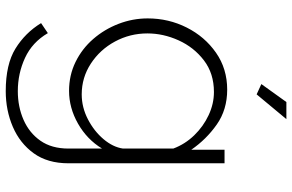

<svg xmlns="http://www.w3.org/2000/svg" viewBox="-190 -580 993 652"><g transform="rotate(90 306.0 -253.5)"><path d="M288 8Q235 8 190 -14Q145 -36 112 -74Q79 -112 60.5 -160Q42 -208 42 -259Q42 -330 73 -391.5Q104 -453 158.5 -491Q213 -529 284 -529Q352 -529 402.5 -493.5Q453 -458 488 -407V-520H534V10Q534 81 500 128Q466 175 410 199Q354 223 289 223Q198 223 144.5 190Q91 157 58 103L92 80Q123 133 176 157.5Q229 182 289 182Q342 182 386.5 162.5Q431 143 457.5 105Q484 67 484 10V-104Q453 -53 399.5 -22.5Q346 8 288 8ZM300 -35Q344 -35 384.5 -56Q425 -77 452 -109Q479 -141 484 -175V-346Q469 -386 439 -417Q409 -448 370.5 -466Q332 -484 292 -484Q229 -484 184.5 -450Q140 -416 116.5 -364Q93 -312 93 -258Q93 -199 120.5 -148Q148 -97 195.5 -66Q243 -35 300 -35ZM300 -629 265 -645 326 -730H384Z"/></g></svg>

Font: Raleway Light
Style: Regular
Weight: 300
Designer: Matt McInerney, Pablo Impallari, Rodrigo Fuenzalida
Foundry: Matt McInerney, Pablo Impallari, Rodrigo Fuenzalida
Version: Version 4.026